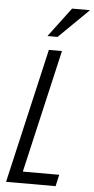

<svg xmlns="http://www.w3.org/2000/svg" viewBox="-62 -986 502 1023"><g transform="rotate(5 188.5 -475.0)"><path d="M11 0 177 -720H247L81 0ZM53 0 67 -62H290L276 0ZM217 -793H163L281 -950H377Z"/></g></svg>

Font: Instrument Sans Condensed
Style: Italic
Weight: 400
Width: 3
Italic angle: -13°
Designer: Rodrigo Fuenzalida
Foundry: fragTYPE
Version: Version 1.000;gftools[0.9.28]